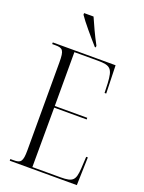

<svg xmlns="http://www.w3.org/2000/svg" viewBox="-170 -1010 817 1089"><g transform="rotate(20 238.0 -465.5)"><path d="M265 -771H271V-781C241 -836 219 -886 199 -931H142V-921C165 -886 225 -816 265 -771ZM32 0H437L442 -169H432L428 -96C423 -25 410 -10 335 -10H165L166 -369H362V-379H166V-704H307C385 -704 399 -689 404 -603L406 -545H416L411 -714H32V-704H51C96 -704 106 -694 106 -621V-91C106 -20 95 -10 51 -10H32Z"/></g></svg>

Font: Noto Serif Display ExtraCondensed Light
Style: Regular
Weight: 300
Width: 2
Designer: Monotype Design Team
Foundry: Monotype Imaging Inc.
Version: Version 2.009